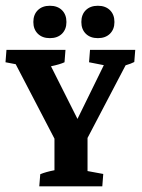

<svg xmlns="http://www.w3.org/2000/svg" viewBox="-20 -660 502 680"><path d="M156.7 -524.9Q129.9 -524.9 114 -540.5Q98.1 -556.2 98.1 -582Q98.1 -608.4 114 -624Q129.9 -639.6 156.7 -639.6Q183.6 -639.6 199.5 -624Q215.3 -608.4 215.3 -582Q215.3 -556.2 199.5 -540.5Q183.6 -524.9 156.7 -524.9ZM326.7 -524.9Q299.8 -524.9 283.9 -540.5Q268.1 -556.2 268.1 -582Q268.1 -608.4 283.9 -624Q299.8 -639.6 326.7 -639.6Q353.5 -639.6 369.4 -624Q385.3 -608.4 385.3 -582Q385.3 -556.2 369.4 -540.5Q353.5 -524.9 326.7 -524.9ZM119.1 0 122.6 -43Q142.6 -51.3 172.9 -57.1V-168.9L35.6 -432.6L-0.5 -439.5L2.9 -483.4H211.9L208.5 -439.5Q192.9 -432.1 160.6 -425.3L254.4 -238.8L347.7 -429.2L295.4 -439.5L298.8 -483.4H459L455.6 -440.4Q444.8 -434.6 424.8 -428.7L290 -171.4V-54.2L345.7 -43.9L342.3 0Z"/></svg>

Font: Markazi Text
Style: Bold
Weight: 700
Designer: Borna Izadpanah (Arabic designer), Fiona Ross (Arabic design director) and Florian Runge (Latin designer)
Foundry: Borna Izadpanah and Florian Runge
Version: Version 1.001; ttfautohint (v1.8.3)